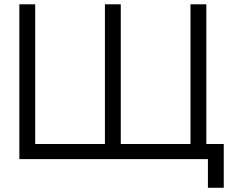

<svg xmlns="http://www.w3.org/2000/svg" viewBox="-20 -740 1071 893"><path d="M947 133.3V0H891V-70.3H939.3H1020.7V133.3ZM70 -720H143.7V-70.3H468V-720H541.7V-70.3H866V-720H939.7V0H70Z"/></svg>

Font: Vela Sans GX ExtLt
Style: Regular
Weight: 200
Designer: Principal design: Mikhail Sharanda - project Manrope.
Design modification: Ravid Balaliev
Foundry: Mikhail Sharanda
Version: Version 1.001